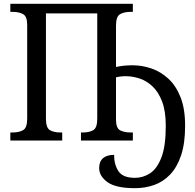

<svg xmlns="http://www.w3.org/2000/svg" viewBox="-20 -734 1020 1003"><path d="M685 249Q585 249 541.5 217.5Q498 186 498 144Q498 110 518 92.5Q538 75 576 75Q576 126 599 160.5Q622 195 685 195Q727 195 763.5 171.5Q800 148 823 89Q846 30 846 -76Q846 -154 826.5 -204.5Q807 -255 775.5 -284Q744 -313 707.5 -324.5Q671 -336 637 -336Q623 -336 610.5 -334.5Q598 -333 586 -330V-109Q586 -64 608 -53Q630 -42 661 -42H674V0H403V-42H414Q446 -42 467 -54Q488 -66 488 -114V-664H220V-114Q220 -66 241 -54Q262 -42 294 -42H305V0H34V-42H47Q79 -42 100.5 -54Q122 -66 122 -114V-604Q122 -649 100 -660.5Q78 -672 47 -672H34V-714H674V-672H661Q629 -672 607.5 -660Q586 -648 586 -600V-384Q603 -388 625 -390.5Q647 -393 672 -393Q722 -393 770.5 -376.5Q819 -360 859 -323.5Q899 -287 923 -226.5Q947 -166 947 -77Q947 15 926 77.5Q905 140 868.5 178Q832 216 785 232.5Q738 249 685 249Z"/></svg>

Font: Noto Serif SemiCondensed
Style: Regular
Weight: 400
Width: 4
Designer: Monotype Design Team
Foundry: Monotype Imaging Inc.
Version: Version 2.013